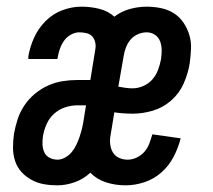

<svg xmlns="http://www.w3.org/2000/svg" viewBox="-20 -548 640 576"><path d="M152 8Q131 8 111.5 4.5Q92 1 74.5 -8.5Q57 -18 44 -32.5Q31 -47 25 -66Q19 -85 19 -105.5Q19 -126 22 -147Q26 -169 33 -190.5Q40 -212 53 -231.5Q66 -251 84.5 -266.5Q103 -282 124.5 -291.5Q146 -301 168 -304.5Q190 -308 212 -308H251L266 -400Q268 -411 265.5 -421.5Q263 -432 256.5 -439Q250 -446 239.5 -448.5Q229 -451 218 -451Q205 -451 192.5 -444Q180 -437 172 -425.5Q164 -414 159.5 -401Q155 -388 153 -375L152 -371H65Q65 -373 65 -375Q65 -377 65 -379Q70 -408 82.5 -435.5Q95 -463 117 -485Q139 -507 167.5 -517.5Q196 -528 224 -528Q252 -528 278 -521.5Q304 -515 323 -498Q344 -514 369.5 -521Q395 -528 420 -528Q442 -528 463.5 -523.5Q485 -519 502 -508Q519 -497 530.5 -480Q542 -463 548 -443Q554 -423 553 -401Q552 -379 549 -357Q544 -327 531 -297.5Q518 -268 493.5 -246.5Q469 -225 438.5 -216Q408 -207 378 -207Q364 -207 350 -208Q336 -209 323 -211L312 -144Q309 -130 310.5 -116Q312 -102 318.5 -91Q325 -80 337 -74.5Q349 -69 363 -69Q377 -69 390.5 -75.5Q404 -82 413.5 -93Q423 -104 428 -117.5Q433 -131 437 -145L522 -133Q515 -105 501 -78Q487 -51 464.5 -31Q442 -11 413.5 -1.5Q385 8 357 8Q326 8 298 -1Q270 -10 251 -30Q231 -11 204.5 -1.5Q178 8 152 8ZM378 -283Q394 -283 410 -290Q426 -297 437 -309.5Q448 -322 454 -338Q460 -354 463 -370Q465 -384 465 -397.5Q465 -411 460.5 -423.5Q456 -436 445 -443.5Q434 -451 420 -451Q407 -451 394 -445.5Q381 -440 372 -429.5Q363 -419 358 -406Q353 -393 351 -380L335 -288Q346 -286 356.5 -284.5Q367 -283 378 -283ZM153 -69Q164 -69 175.5 -75.5Q187 -82 195 -91.5Q203 -101 208.5 -112.5Q214 -124 218 -135.5Q222 -147 225 -158.5Q228 -170 230 -182L238 -232H212Q194 -232 175.5 -226Q157 -220 142.5 -207Q128 -194 120 -176Q112 -158 109 -140Q107 -127 107.5 -114.5Q108 -102 113 -91Q118 -80 129 -74.5Q140 -69 153 -69Z"/></svg>

Font: Iosevka HT Medium Extended
Style: Italic
Weight: 500
Width: 7
Italic angle: -9°
Monospace: yes
Designer: Belleve Invis
Foundry: Belleve Invis
Version: Version 32.3.0; ttfautohint (v1.8.4)